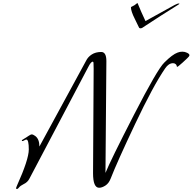

<svg xmlns="http://www.w3.org/2000/svg" viewBox="-20 -1215 1270 1267"><path d="M710 -36Q698 -5 675.5 9.5Q653 24 634 24Q594 24 594 -72L598 -760Q598 -794 597 -801Q596 -808 592 -808Q580 -808 562 -772L174 -36Q162 -12 136 0Q114 11 106 21.5Q98 32 92 32Q86 32 86 28Q86 24 92 10Q170 -163 170 -228.5Q170 -294 154 -294Q149 -294 140.5 -289Q132 -284 128 -284Q124 -284 124 -290L156 -310Q161 -313 168 -318Q182 -328 190 -328Q198 -328 212 -318Q240 -298 240 -248L548 -814Q560 -839 585.5 -855.5Q611 -872 648 -872Q682 -872 682 -812L676 -74Q709 -156 864 -457.5Q1019 -759 1064 -802Q1118 -856 1152 -868Q1167 -874 1183.5 -874Q1200 -874 1215 -866.5Q1230 -859 1230 -851Q1230 -843 1215 -830Q1200 -816 1185 -802Q1152 -773 1151 -774Q1146 -774 1146 -780Q1146 -786 1139 -792Q1132 -798 1122 -798Q1093 -798 1070 -764Q991 -649 871.5 -396.5Q752 -144 710 -36ZM938 -1044Q917 -1028 908 -1028Q899 -1028 897 -1034Q895 -1040 869.5 -1090.5Q844 -1141 844 -1167Q844 -1169 856 -1174.5Q868 -1180 876 -1187Q884 -1194 886 -1194L888 -1195V-1194Q911 -1137 940 -1076L1132 -1182Q1150 -1192 1162 -1192L1164 -1190Q1164 -1188 1144 -1176Q1044 -1114 938 -1044Z"/></svg>

Font: Miama
Style: Regular
Weight: 400
Italic angle: 16.5°
Designer: Linus Romer
Foundry: Linus Romer
Version: 0.32